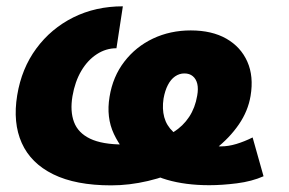

<svg xmlns="http://www.w3.org/2000/svg" viewBox="-20 -568 902 599"><path d="M327.1 10.3Q216.3 10.3 146.2 -24.2Q76.2 -58.6 47.9 -121.8Q19.5 -185.1 33.7 -271Q47.4 -354.5 93.3 -416.7Q139.2 -479 208.7 -513.7Q278.3 -548.3 363.3 -548.3L343.3 -417.5Q310.5 -417.5 282 -398.9Q253.4 -380.4 233.6 -346.9Q213.9 -313.5 206.1 -268.1Q198.2 -221.2 210.9 -187.3Q223.6 -153.3 261.2 -135.3Q298.8 -117.2 365.7 -117.2Q412.6 -117.2 451.9 -127Q491.2 -136.7 521.2 -155.8Q551.3 -174.8 570.1 -203.4Q588.9 -231.9 595.2 -269.5Q599.1 -291 595.5 -306.4Q591.8 -321.8 581.5 -330.3Q571.3 -338.9 555.2 -338.9Q539.6 -338.9 526.1 -329.6Q512.7 -320.3 503.7 -302.7Q494.6 -285.2 490.2 -260.3Q485.4 -228.5 492.4 -202.4Q499.5 -176.3 519.8 -157.2Q540 -138.2 574.7 -127.4Q593.3 -119.1 618.7 -115.2Q644 -111.3 669.4 -111.3Q692.4 -111.3 717.5 -118.9Q742.7 -126.5 768.1 -139.2L802.2 -18.1Q765.6 -2 719.2 3.9Q672.9 9.8 632.8 9.8Q559.1 9.8 501 -7.1Q442.9 -23.9 404.3 -61Q359.9 -98.1 335.4 -149.9Q311 -201.7 321.8 -266.1Q332 -329.1 367.9 -375.7Q403.8 -422.4 457.5 -447.8Q511.2 -473.1 575.2 -473.1Q641.1 -473.1 686.3 -447.3Q731.4 -421.4 751.7 -375.5Q772 -329.6 761.7 -268.6Q753.9 -221.7 725.1 -179.7Q696.3 -137.7 651.9 -103Q607.4 -68.4 553.7 -42.7Q500 -17.1 441.7 -3.4Q383.3 10.3 327.1 10.3Z"/></svg>

Font: Inter 17pt ExtraBold
Style: Italic
Weight: 800
Italic angle: -9.3988°
Version: Version 4.001;git-66647c0bb